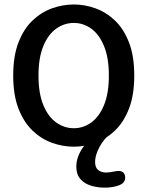

<svg xmlns="http://www.w3.org/2000/svg" viewBox="-20 -645 659 858"><path d="M310 10.5Q260.5 10.5 212.5 -6.8Q164.5 -24 125.2 -61.5Q86 -99 62.5 -159.8Q39 -220.5 39 -307.5Q39 -394.5 62.5 -455.2Q86 -516 125.2 -553.2Q164.5 -590.5 212.5 -607.8Q260.5 -625 310 -625Q358.5 -625 406.5 -607.8Q454.5 -590.5 493.8 -553.2Q533 -516 556.5 -455.2Q580 -394.5 580 -307.5Q580 -220.5 556.5 -159.8Q533 -99 493.8 -61.5Q454.5 -24 406.5 -6.8Q358.5 10.5 310 10.5ZM310 -72Q352.5 -72 388 -97.8Q423.5 -123.5 445 -175.8Q466.5 -228 466.5 -307.5Q466.5 -386.5 445 -438.8Q423.5 -491 388 -516.8Q352.5 -542.5 310 -542.5Q267 -542.5 231 -516.8Q195 -491 173.5 -438.8Q152 -386.5 152 -307.5Q152 -228 173.5 -175.8Q195 -123.5 231 -97.8Q267 -72 310 -72ZM448 193.5Q415 193.5 386 184.5Q357 175.5 339 154.8Q321 134 321 99.5Q321 75 330.5 51.2Q340 27.5 354.8 8Q369.5 -11.5 385.5 -24Q401.5 -36.5 414.5 -38H464.5Q453.5 -31 439.5 -11.8Q425.5 7.5 415.2 32Q405 56.5 405 79Q405 104 419 115Q433 126 454.5 126Q461 126 470.5 124.8Q480 123.5 486.5 122Q493 120.5 499 119.8Q505 119 510 119Q525.5 119 532.5 127.5Q539.5 136 539.5 149Q539.5 172.5 512 183Q484.5 193.5 448 193.5Z"/></svg>

Font: Sono Monospace Medium
Style: Regular
Weight: 500
Designer: Tyler Finck
Foundry: Tyler Finck
Version: Version 2.112